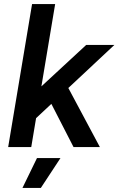

<svg xmlns="http://www.w3.org/2000/svg" viewBox="-20 -720 580 940"><path d="M20 0 137 -700H250L133 0ZM155 -140 96 -217 402 -500H540ZM340 0 207 -259 289 -337 469 0ZM90 200 161 54H276L180 200Z"/></svg>

Font: Figtree SemiBold
Style: Italic
Weight: 600
Italic angle: -9.5°
Foundry: Erik Kennedy
Version: Version 2.001;gftools[0.9.30]